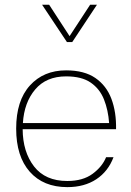

<svg xmlns="http://www.w3.org/2000/svg" viewBox="-20 -785 552 811"><path d="M75.7 -239.3Q76.2 -143.6 123.8 -82Q171.4 -20.5 264.2 -20.5Q330.1 -20.5 371.1 -50.8Q412.1 -81.1 428.2 -121.1H459.5Q437 -61 386.7 -27.8Q336.4 5.4 264.2 5.4Q163.1 5.4 105.7 -59.6Q48.3 -124.5 48.3 -241.7Q48.3 -359.9 106.2 -423.8Q164.1 -487.8 259.3 -487.8Q335.9 -487.8 382.8 -455.6Q429.7 -423.3 450.7 -367.2Q471.7 -311 470.2 -239.3ZM76.7 -265.1H440.9Q437 -320.3 419.2 -365Q401.4 -409.7 363.3 -436Q325.2 -462.4 259.3 -462.4Q175.3 -462.4 128.7 -407.2Q82 -352.1 76.7 -265.1ZM157.7 -765.1H187.5L273.9 -632.3L360.8 -765.1H389.6L285.2 -607.4H262.7Z"/></svg>

Font: Estedad-FD Thin
Style: Regular
Weight: 100
Designer: Amin Abedi
Version: Version 7.3